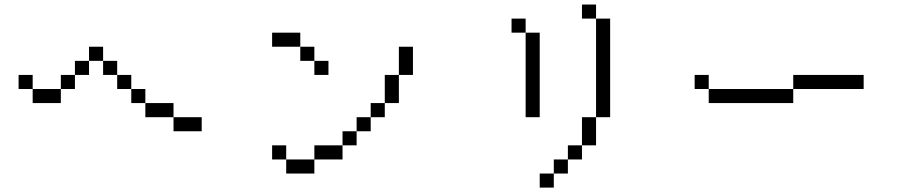

<svg xmlns="http://www.w3.org/2000/svg" viewBox="-20 -770 4040 852"><path d="M875 -187.5V-250H750V-187.5ZM750 -250V-312.5H625V-250ZM625 -312.5V-375H562.5V-312.5ZM125 -375V-312.5H250V-375ZM125 -375V-437.5H62.5V-375ZM250 -375H312.5V-437.5H250ZM562.5 -375V-437.5H500V-375ZM312.5 -437.5H375V-500H312.5ZM500 -437.5V-500H437.5V-437.5ZM375 -500H437.5V-562.5H375Z M1437.5 -437.5V-500H1375V-437.5ZM1250 -62.5V0H1375V-62.5ZM1250 -62.5V-125H1187.5V-62.5ZM1375 -62.5H1500V-125H1375ZM1500 -125H1562.5V-187.5H1500ZM1562.5 -187.5H1625V-250H1562.5ZM1625 -250H1687.5V-312.5H1625ZM1687.5 -312.5H1750Q1750 -312.5 1750 -437.5H1687.5Q1687.5 -437.5 1687.5 -312.5ZM1750 -437.5H1812.5Q1812.5 -437.5 1812.5 -562.5H1750Q1750 -562.5 1750 -437.5ZM1375 -500V-562.5H1312.5V-500ZM1312.5 -562.5V-625H1187.5V-562.5Z M2437.5 0H2375V62.5H2437.5ZM2437.5 0H2500V-62.5H2437.5ZM2500 -62.5H2562.5V-125H2500ZM2562.5 -125H2625Q2625 -125 2625 -250H2562.5Q2562.5 -250 2562.5 -125ZM2625 -250H2687.5V-687.5H2625ZM2312.5 -625Q2312.5 -625 2312.5 -250H2375Q2375 -250 2375 -625ZM2312.5 -625V-687.5H2250V-625ZM2625 -687.5V-750H2562.5V-687.5Z M3812.5 -375V-437.5H3500V-375H3125V-312.5H3500V-375ZM3125 -375V-437.5H3062.5V-375Z"/></svg>

Font: Unifont
Style: Regular
Weight: 500
Version: Version 15.1.04